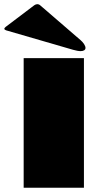

<svg xmlns="http://www.w3.org/2000/svg" viewBox="-81 -879 442 899"><path d="M-51.8 -736.8Q-59.6 -739.3 -60.5 -743.4Q-61.5 -747.6 -54.7 -752.9L79.6 -854.5Q86.9 -859.4 93.3 -859.4Q101.6 -859.4 107.9 -853.5L296.4 -690.9Q305.2 -683.6 312.5 -672.9Q319.3 -662.1 319.3 -654.8Q319.3 -647.5 313.2 -643.6Q307.1 -639.6 296.9 -639.6Q282.7 -639.6 260.7 -646ZM312 0H29.8V-606.9H312Z"/></svg>

Font: Fz Rammetto One
Style: Regular
Weight: 400
Designer: Vernon Adams
Foundry: Vernon Adams
Version: Vit hóa bi c Thuy @ FontZin.Com